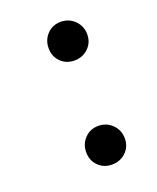

<svg xmlns="http://www.w3.org/2000/svg" viewBox="-93 -531 455 557"><g transform="rotate(-20 135.0 -252.0)"><path d="M159 -32.2Q133.5 -32.2 116.8 -49Q100 -65.8 100 -91.2Q100 -116.5 116.8 -134Q133.5 -151.5 159 -151.5Q184.2 -151.5 201.8 -134Q219.2 -116.5 219.2 -91.2Q219.2 -65.8 201.8 -49Q184.2 -32.2 159 -32.2ZM159.8 -353.2Q134.2 -353.2 117.5 -370Q100.8 -386.8 100.8 -412.2Q100.8 -437.5 117.5 -455Q134.2 -472.5 159.8 -472.5Q185 -472.5 202.5 -455Q220 -437.5 220 -412.2Q220 -386.8 202.5 -370Q185 -353.2 159.8 -353.2Z"/></g></svg>

Font: Akshar Light
Style: Regular
Weight: 300
Designer: Tall Chai
Foundry: Tall Chai
Version: Version 1.100